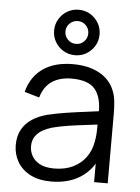

<svg xmlns="http://www.w3.org/2000/svg" viewBox="-57 -862 670 921"><g transform="rotate(5 278.0 -402.0)"><path d="M285 -598.5Q255 -598.5 230 -613.2Q205 -628 190.2 -652.8Q175.5 -677.5 175.5 -708Q175.5 -738 190.2 -763Q205 -788 230 -802.8Q255 -817.5 285 -817.5Q315.5 -817.5 340.2 -802.8Q365 -788 379.8 -763Q394.5 -738 394.5 -708Q394.5 -677.5 379.8 -652.8Q365 -628 340.2 -613.2Q315.5 -598.5 285 -598.5ZM285 -653Q308.5 -653 324.2 -669.2Q340 -685.5 340 -708Q340 -731 324.2 -747Q308.5 -763 285 -763Q262.5 -763 246.2 -747Q230 -731 230 -708Q230 -685.5 246.2 -669.2Q262.5 -653 285 -653ZM224.5 15Q163.5 15 122.2 -7Q81 -29 60.5 -65.5Q40 -102 40 -145Q40 -189 57.8 -220.2Q75.5 -251.5 106.2 -271.5Q137 -291.5 177.5 -302Q218.5 -312 268.2 -319.8Q318 -327.5 365.8 -333.2Q413.5 -339 449.5 -344.5L423.5 -328.5Q425 -408.5 392.5 -447Q360 -485.5 279.5 -485.5Q224 -485.5 185.8 -460.5Q147.5 -435.5 132 -381.5L60.5 -402.5Q79 -475 135 -515Q191 -555 280.5 -555Q354.5 -555 406.2 -527.2Q458 -499.5 479.5 -447Q489.5 -423.5 492.5 -394.5Q495.5 -365.5 495.5 -335.5V0H430V-135.5L449 -127.5Q421.5 -58 363.5 -21.5Q305.5 15 224.5 15ZM233 -48.5Q284.5 -48.5 323 -67Q361.5 -85.5 385 -117.8Q408.5 -150 415.5 -190.5Q421.5 -216.5 422 -247.8Q422.5 -279 422.5 -294.5L450.5 -280Q413 -275 369.2 -270Q325.5 -265 283.2 -258.5Q241 -252 207 -243Q184 -236.5 162.5 -224.8Q141 -213 127.2 -193.5Q113.5 -174 113.5 -145Q113.5 -121.5 125.2 -99.5Q137 -77.5 163.2 -63Q189.5 -48.5 233 -48.5Z"/></g></svg>

Font: Manrope ExtraLight
Style: Regular
Weight: 400
Version: Version 4.504